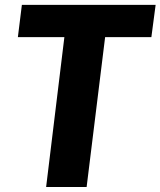

<svg xmlns="http://www.w3.org/2000/svg" viewBox="-20 -748 642 768"><path d="M585.5 -599.5H400.5L326.5 0H164.5L237.5 -599.5H51.5L67.5 -728.5H602.5Z"/></svg>

Font: Lato ExtraBold
Style: Italic
Weight: 800
Italic angle: -7°
Designer: Lukasz Dziedzic with Adam Twardoch and Botio Nikoltchev
Foundry: tyPoland Lukasz Dziedzic
Version: Version 2.015; 2015-08-06; http://www.latofonts.com/